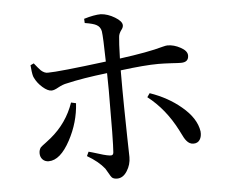

<svg xmlns="http://www.w3.org/2000/svg" viewBox="-52 -791 1016 859"><g transform="rotate(-5 456.0 -361.5)"><path d="M440 8Q425 8 417 1Q412 -4 404 -19Q396 -33 391 -41Q364 -75 314 -104L323 -123Q329 -121 341 -118Q396 -100 415 -98Q432 -95 433 -110Q437 -156 437 -389L436 -466Q325 -453 253 -436Q235 -433 213 -421Q194 -410 182 -410Q165 -410 142.5 -429.5Q120 -449 108 -474Q102 -484 99 -520Q98 -527 98 -531L113 -538Q132 -514 142 -504Q158 -490 173 -491Q222 -491 435 -518Q433 -629 429 -655Q425 -675 408 -684Q394 -692 356 -698L355 -717Q401 -731 431 -731Q462 -729 493.5 -710Q525 -691 525 -673Q525 -663 516 -652Q505 -637 504 -623Q501 -600 499 -526Q627 -543 694 -562Q709 -566 716 -566Q745 -566 774 -550Q804 -534 804 -513Q804 -483 770 -483Q756 -483 728 -485Q691 -487 668 -487Q607 -487 498 -473Q498 -431 498 -388Q498 -339 501 -174Q503 -94 503 -83Q503 -49 485 -21Q467 8 440 8ZM142 -96Q125 -96 114.5 -107Q104 -118 104 -135Q104 -150 112 -161Q118 -167 136 -180Q150 -191 159 -198Q233 -259 264 -349L286 -344Q281 -258 239 -180Q194 -96 142 -96ZM794 -118Q776 -118 763 -134Q754 -144 741 -172Q738 -179 736 -182Q685 -282 606 -343L618 -360Q699 -332 757 -283Q821 -230 830 -170Q832 -147 822.5 -132.5Q813 -118 794 -118Z"/></g></svg>

Font: GenRyuMin TW M
Style: Regular
Weight: 500
Version: Version 1.501;PS 1;hotconv 16.6.51;makeotf.lib2.5.65220